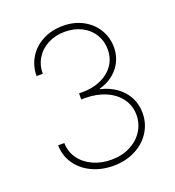

<svg xmlns="http://www.w3.org/2000/svg" viewBox="-132 -822 856 937"><g transform="rotate(-20 296.0 -353.5)"><path d="M78.1 -176.8H110.4Q110.8 -132.3 135.7 -96.9Q160.6 -61.5 203.6 -41.5Q246.6 -21.5 298.8 -21.5Q354 -21.5 397 -43.2Q439.9 -64.9 463.9 -102.3Q487.8 -139.6 488.3 -185.5Q487.8 -233.9 461.2 -270.8Q434.6 -307.6 387.2 -328.1Q339.8 -348.6 279.3 -348.6H260.7V-379.9H279.3Q332 -379.9 374.5 -398.9Q417 -418 441.4 -452.9Q465.8 -487.8 465.8 -534.2Q465.8 -577.1 444.6 -612.1Q423.3 -647 385 -666.7Q346.7 -686.5 297.9 -686.5Q249.5 -686.5 210.4 -666.7Q171.4 -647 149.2 -611.3Q127 -575.7 127 -530.3H94.7Q95.2 -584 121.6 -626.5Q147.9 -668.9 194.3 -692.9Q240.7 -716.8 298.8 -716.8Q356 -716.8 401.1 -692.9Q446.3 -668.9 471.9 -627.2Q497.6 -585.4 498 -534.2Q497.6 -473.1 461.4 -428.7Q425.3 -384.3 364.3 -367.2V-364.3Q411.6 -353 446.5 -327.6Q481.4 -302.2 500.5 -265.6Q519.5 -229 519.5 -184.6Q519.5 -130.4 491.2 -85.9Q462.9 -41.5 412.6 -15.9Q362.3 9.8 298.8 9.8Q236.8 9.8 186.8 -14.2Q136.7 -38.1 107.7 -80.8Q78.6 -123.5 78.1 -176.8Z"/></g></svg>

Font: Pretendard Std Thin
Style: Regular
Weight: 100
Designer: Base glyphs from Inter by Rasmus Andersson; Hangeul glyphs from Noto Sans CJK(Source Han Sans) by Jang Soo-young and Kan
Foundry: Kil Hyung-jin
Version: Version 1.309